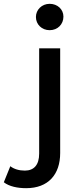

<svg xmlns="http://www.w3.org/2000/svg" viewBox="-115 -785 424 1005"><path d="M22 200C137 200 200 129 200 16V-532H90V19C90 78 63 108 15 108C-15 108 -42 100 -61 85L-95 169C-67 191 -23 200 22 200ZM145 -627C187 -627 217 -658 217 -698C217 -736 186 -765 145 -765C104 -765 73 -734 73 -696C73 -657 104 -627 145 -627Z"/></svg>

Font: Montserrat-Alt1 SemBd
Style: Regular
Weight: 600
Designer: Differentunic
Foundry: Differentunic
Version: Version 7.222